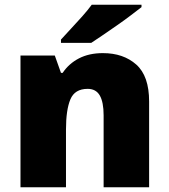

<svg xmlns="http://www.w3.org/2000/svg" viewBox="-20 -786 710 806"><path d="M412 -563Q498 -563 552 -515Q606 -467 606 -360V0H415V-302Q415 -357 399 -385Q383 -413 348 -413Q294 -413 275.5 -369Q257 -325 257 -242V0H66V-553H210L236 -480H243Q269 -519 311.5 -541Q354 -563 412 -563ZM574 -756Q556 -742 529 -721.5Q502 -701 471 -679.5Q440 -658 411.5 -638.5Q383 -619 363 -606H236V-620Q253 -639 277 -664.5Q301 -690 325 -717Q349 -744 365 -766H574Z"/></svg>

Font: Noto Sans Gujarati UI Black
Style: Regular
Weight: 900
Designer: Jelle Bosma - Monotype Design Team, Universal Thirst
Foundry: Monotype Imaging Inc.
Version: Version 2.106; ttfautohint (v1.8.4.7-5d5b)